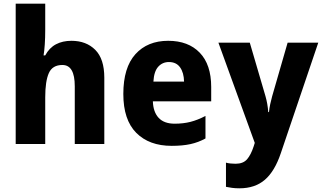

<svg xmlns="http://www.w3.org/2000/svg" viewBox="-20 -780 1745 1040"><path d="M225 -619Q225 -575 222.5 -539Q220 -503 216 -480H225Q247 -521 283 -540Q319 -559 367 -559Q447 -559 496 -510Q545 -461 545 -359V0H385V-313Q385 -428 318 -428Q264 -428 244.5 -384Q225 -340 225 -253V0H65V-760H225Z M891 -559Q1000 -559 1062 -494.5Q1124 -430 1124 -309V-231H808Q810 -173 839.5 -141.5Q869 -110 926 -110Q973 -110 1012 -120Q1051 -130 1093 -152V-30Q1055 -9 1012 0.5Q969 10 910 10Q788 10 718 -60.5Q648 -131 648 -271Q648 -414 713.5 -486.5Q779 -559 891 -559ZM895 -444Q860 -444 837 -418.5Q814 -393 811 -338H977Q976 -386 955.5 -415Q935 -444 895 -444Z M1163 -549H1333L1418 -259Q1430 -217 1433 -173H1437Q1439 -194 1443.5 -215Q1448 -236 1454 -258L1538 -549H1704L1501 50Q1468 148 1414.5 194Q1361 240 1277 240Q1254 240 1236.5 237.5Q1219 235 1204 232V101Q1214 104 1228 105.5Q1242 107 1256 107Q1297 107 1318 83Q1339 59 1354 13L1360 -6Z"/></svg>

Font: Noto Sans Ethiopic SemiCondensed ExtraBold
Style: Regular
Weight: 800
Width: 4
Designer: Monotype Design Team
Foundry: Monotype Imaging Inc.
Version: Version 2.102; ttfautohint (v1.8.4.7-5d5b)